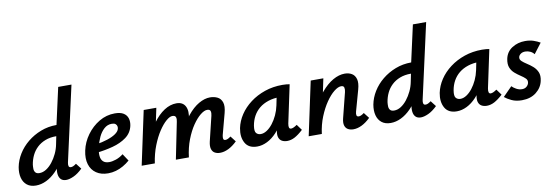

<svg xmlns="http://www.w3.org/2000/svg" viewBox="-54 -1090 4273 1482"><g transform="rotate(-10 2082.0 -349.0)"><path d="M133 9Q90 9 63 -12.5Q36 -34 26.5 -71Q17 -108 25 -154Q35 -207 65 -255.5Q95 -304 141 -341.5Q187 -379 245 -401.5Q303 -424 369 -424L433 -711H537L406 -124Q402 -106 405.5 -95Q409 -84 423 -84Q431 -84 440.5 -88Q450 -92 465 -103L499 -59Q463 -24 429 -8.5Q395 7 370 7Q344 7 329.5 -7Q315 -21 311.5 -46Q308 -71 315 -102L346 -243L400 -277Q384 -210 356 -157Q328 -104 291.5 -67Q255 -30 214.5 -10.5Q174 9 133 9ZM176 -81Q203 -81 229 -97.5Q255 -114 277.5 -142.5Q300 -171 316.5 -206Q333 -241 340 -278L360 -377L413 -339H351Q303 -339 265.5 -324.5Q228 -310 201 -284.5Q174 -259 158 -225.5Q142 -192 136 -154Q134 -138 134.5 -121Q135 -104 144.5 -92.5Q154 -81 176 -81Z M698 13Q643 13 605.5 -12.5Q568 -38 554 -84Q540 -130 553 -191Q567 -256 607 -311Q647 -366 704 -400Q761 -434 827 -434Q871 -434 895.5 -418.5Q920 -403 928 -376.5Q936 -350 929 -318Q917 -264 872.5 -231.5Q828 -199 766 -182.5Q704 -166 639 -159L644 -223Q694 -231 734 -244Q774 -257 799.5 -274.5Q825 -292 830 -312Q833 -321 831 -332Q829 -343 819.5 -351Q810 -359 790 -359Q756 -359 730 -335.5Q704 -312 687 -275.5Q670 -239 661 -199Q652 -160 654.5 -131Q657 -102 673.5 -86.5Q690 -71 721 -71Q744 -71 774 -81Q804 -91 832 -113L869 -57Q845 -36 817 -20Q789 -4 759 4.5Q729 13 698 13Z M1576 7Q1552 7 1534.5 -3Q1517 -13 1510.5 -35Q1504 -57 1512 -92L1559 -287Q1564 -307 1560 -322Q1556 -337 1534 -337Q1511 -337 1480.5 -312.5Q1450 -288 1419.5 -243.5Q1389 -199 1365 -137Q1341 -75 1332 0H1260Q1282 -108 1317 -188.5Q1352 -269 1395 -322Q1438 -375 1484 -401.5Q1530 -428 1572 -428Q1604 -428 1630 -415.5Q1656 -403 1666.5 -372.5Q1677 -342 1663 -289L1619 -124Q1615 -106 1617.5 -95Q1620 -84 1634 -84Q1642 -84 1651.5 -88Q1661 -92 1676 -103L1710 -59Q1676 -26 1642 -9.5Q1608 7 1576 7ZM962 0 1052 -421H1151L1063 0ZM1000 0Q1020 -97 1052 -175.5Q1084 -254 1125 -310.5Q1166 -367 1213 -397.5Q1260 -428 1309 -428Q1359 -428 1378.5 -390.5Q1398 -353 1383 -289L1315 0H1230L1288 -287Q1293 -307 1288.5 -322Q1284 -337 1261 -337Q1241 -337 1212.5 -312.5Q1184 -288 1154.5 -243.5Q1125 -199 1100.5 -137Q1076 -75 1065 0Z M1867 9Q1800 9 1773.5 -38.5Q1747 -86 1760 -154Q1771 -208 1803.5 -257Q1836 -306 1886.5 -344Q1937 -382 2001 -404Q2065 -426 2139 -426Q2159 -426 2172 -424.5Q2185 -423 2196 -421L2133 -124Q2125 -82 2148 -82Q2157 -82 2169 -87.5Q2181 -93 2195 -103L2228 -58Q2191 -24 2161.5 -8.5Q2132 7 2102 7Q2078 7 2060.5 -3Q2043 -13 2036.5 -34.5Q2030 -56 2038 -92L2071 -243L2125 -277Q2110 -211 2082.5 -158Q2055 -105 2020 -67.5Q1985 -30 1945.5 -10.5Q1906 9 1867 9ZM1910 -81Q1934 -81 1958.5 -97Q1983 -113 2004.5 -140.5Q2026 -168 2042.5 -203.5Q2059 -239 2067 -278L2087 -377L2142 -334Q2133 -336 2124 -336.5Q2115 -337 2106 -337Q2054 -337 2013 -323.5Q1972 -310 1942.5 -286Q1913 -262 1894.5 -228.5Q1876 -195 1869 -154Q1862 -111 1875 -96Q1888 -81 1910 -81Z M2621 7Q2597 7 2579 -3Q2561 -13 2554.5 -35Q2548 -57 2557 -92L2606 -287Q2611 -307 2607.5 -322Q2604 -337 2584 -337Q2560 -337 2528 -311.5Q2496 -286 2464.5 -240Q2433 -194 2408 -132.5Q2383 -71 2374 0H2300Q2324 -107 2361 -187Q2398 -267 2443 -320.5Q2488 -374 2535.5 -401Q2583 -428 2628 -428Q2660 -428 2683.5 -414Q2707 -400 2715.5 -369.5Q2724 -339 2710 -289L2664 -124Q2659 -106 2662 -95Q2665 -84 2679 -84Q2687 -84 2696.5 -88Q2706 -92 2721 -103L2755 -59Q2721 -26 2687 -9.5Q2653 7 2621 7ZM2271 0 2361 -421H2460L2372 0Z M2913 9Q2870 9 2843 -12.5Q2816 -34 2806.5 -71Q2797 -108 2805 -154Q2815 -207 2845 -255.5Q2875 -304 2921 -341.5Q2967 -379 3025 -401.5Q3083 -424 3149 -424L3213 -711H3317L3186 -124Q3182 -106 3185.5 -95Q3189 -84 3203 -84Q3211 -84 3220.5 -88Q3230 -92 3245 -103L3279 -59Q3243 -24 3209 -8.5Q3175 7 3150 7Q3124 7 3109.5 -7Q3095 -21 3091.5 -46Q3088 -71 3095 -102L3126 -243L3180 -277Q3164 -210 3136 -157Q3108 -104 3071.5 -67Q3035 -30 2994.5 -10.5Q2954 9 2913 9ZM2956 -81Q2983 -81 3009 -97.5Q3035 -114 3057.5 -142.5Q3080 -171 3096.5 -206Q3113 -241 3120 -278L3140 -377L3193 -339H3131Q3083 -339 3045.5 -324.5Q3008 -310 2981 -284.5Q2954 -259 2938 -225.5Q2922 -192 2916 -154Q2914 -138 2914.5 -121Q2915 -104 2924.5 -92.5Q2934 -81 2956 -81Z M3432 9Q3365 9 3338.5 -38.5Q3312 -86 3325 -154Q3336 -208 3368.5 -257Q3401 -306 3451.5 -344Q3502 -382 3566 -404Q3630 -426 3704 -426Q3724 -426 3737 -424.5Q3750 -423 3761 -421L3698 -124Q3690 -82 3713 -82Q3722 -82 3734 -87.5Q3746 -93 3760 -103L3793 -58Q3756 -24 3726.5 -8.5Q3697 7 3667 7Q3643 7 3625.5 -3Q3608 -13 3601.5 -34.5Q3595 -56 3603 -92L3636 -243L3690 -277Q3675 -211 3647.5 -158Q3620 -105 3585 -67.5Q3550 -30 3510.5 -10.5Q3471 9 3432 9ZM3475 -81Q3499 -81 3523.5 -97Q3548 -113 3569.5 -140.5Q3591 -168 3607.5 -203.5Q3624 -239 3632 -278L3652 -377L3707 -334Q3698 -336 3689 -336.5Q3680 -337 3671 -337Q3619 -337 3578 -323.5Q3537 -310 3507.5 -286Q3478 -262 3459.5 -228.5Q3441 -195 3434 -154Q3427 -111 3440 -96Q3453 -81 3475 -81Z M3941 12Q3895 12 3861 -4Q3827 -20 3807 -37L3878 -109Q3890 -96 3911.5 -84Q3933 -72 3957 -72Q3979 -72 3993 -84.5Q4007 -97 4010 -113Q4014 -133 4000 -147Q3986 -161 3963.5 -175.5Q3941 -190 3919.5 -208.5Q3898 -227 3887 -254Q3876 -281 3884 -322Q3895 -376 3940 -405Q3985 -434 4043 -434Q4080 -434 4109 -424Q4138 -414 4160 -401L4099 -321Q4087 -337 4068.5 -345.5Q4050 -354 4030 -354Q4008 -354 3993.5 -343Q3979 -332 3977 -318Q3974 -301 3989 -287Q4004 -273 4027 -258.5Q4050 -244 4072 -225Q4094 -206 4106 -178.5Q4118 -151 4109 -110Q4098 -58 4053.5 -23Q4009 12 3941 12Z"/></g></svg>

Font: Ysabeau
Style: Bold Italic
Weight: 700
Italic angle: -12°
Designer: Christian Thalmann (Catharsis Fonts)
Version: Version 2.002